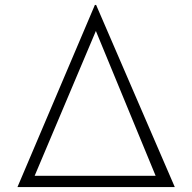

<svg xmlns="http://www.w3.org/2000/svg" viewBox="-20 -761 782 781"><path d="M691 0H51L366 -741H371ZM370 -635 121 -46H613Z"/></svg>

Font: Josefin Sans Light
Style: Regular
Weight: 300
Designer: Santiago Orozco
Foundry: Typemade
Version: Version 2.000